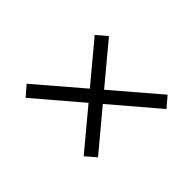

<svg xmlns="http://www.w3.org/2000/svg" viewBox="-90 -694 824 824"><g transform="rotate(45 322.0 -282.5)"><path d="M467.8 -62 133.3 -463.4 179.7 -503.4 514.6 -102.1ZM114.3 -63 74.7 -108.9 535.6 -503.4 575.7 -456.5Z"/></g></svg>

Font: Inter 18pt Light
Style: Italic
Weight: 300
Italic angle: -9.3988°
Designer: Rasmus Andersson
Foundry: rsms
Version: Version 4.001;git-66647c0bb